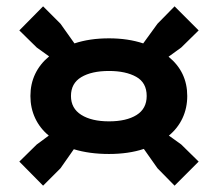

<svg xmlns="http://www.w3.org/2000/svg" viewBox="-20 -673 688 606"><path d="M41 -163 96 -217 134 -245Q106 -268 91 -300Q76 -332 76 -370Q76 -408 91 -439.5Q106 -471 135 -495L96 -523L41 -577L116 -653L171 -598L215 -536Q239 -544 266 -548Q293 -552 324 -552Q354 -552 381 -548Q408 -544 432 -536L477 -598L531 -653L607 -577L552 -523L512 -494Q571 -446 571 -370Q571 -332 556 -300Q541 -268 513 -245L552 -217L607 -163L531 -87L477 -142L434 -203Q386 -187 324 -187Q262 -187 213 -202L171 -142L116 -87ZM204 -370Q204 -331 236.5 -310.5Q269 -290 324 -290Q379 -290 411 -310Q443 -330 443 -370Q443 -412 410 -430.5Q377 -449 324 -449Q269 -449 236.5 -429.5Q204 -410 204 -370Z"/></svg>

Font: Encode Sans Normal
Style: Black
Weight: 900
Designer: Pablo Impallari, Andres Torresi
Foundry: Pablo Impallari, Andres Torresi
Version: Version 1.000; ttfautohint (v1.00) -l 8 -r 50 -G 200 -x 14 -